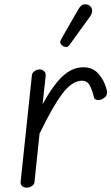

<svg xmlns="http://www.w3.org/2000/svg" viewBox="-20 -859 510 879"><path d="M102.5 0Q89 0 81 -7.2Q73 -14.5 74.5 -27L126 -514Q127 -525.5 138 -533.2Q149 -541 161.5 -541Q174 -541 182.2 -533Q190.5 -525 189 -510.5L175 -382Q224.5 -471.5 268 -511.2Q311.5 -551 361 -551Q405 -551 431.2 -521Q457.5 -491 468 -449.5Q472.5 -429.5 466.2 -420.5Q460 -411.5 448.5 -405.5Q436.5 -399 424.2 -401.5Q412 -404 410 -413.5Q404.5 -440 392.5 -464.8Q380.5 -489.5 355.5 -489.5Q310 -489.5 265 -429.5Q220 -369.5 161 -247L138 -26.5Q137 -15 126.2 -7.5Q115.5 0 102.5 0ZM269 -647.5Q261 -652.5 257 -660Q253 -667.5 262 -683L339 -817Q351.5 -838.5 366.8 -839.2Q382 -840 391 -832.5Q402.5 -822 402 -809.2Q401.5 -796.5 393 -784.5L300.5 -656.5Q291.5 -644 283.8 -643.8Q276 -643.5 269 -647.5Z"/></svg>

Font: Edu NSW ACT Cursive
Style: Regular
Weight: 400
Designer: Tina and Corey Anderson, Eben Sorkin, Mirko Velimirovic
Foundry: Sorkin Type Co.
Version: Version 2.000